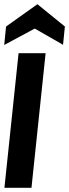

<svg xmlns="http://www.w3.org/2000/svg" viewBox="-25 -895 329 915"><path d="M63.5 -641.6H192.4L125 0H-3.9ZM-4.9 -680.7 3.9 -768.6 153.3 -875 284.2 -768.6 275.4 -681.6 140.6 -758.8Z"/></svg>

Font: Puritan
Style: BoldItalic
Weight: 700
Version: 2.1